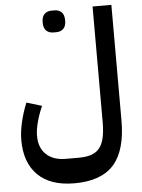

<svg xmlns="http://www.w3.org/2000/svg" viewBox="-63 -789 797 1078"><g transform="rotate(-5 335.5 -250.0)"><path d="M313 240Q178 240 107 170Q36 100 36 -27Q36 -72 48.5 -127Q61 -182 83 -235L169 -209Q150 -167 138 -122.5Q126 -78 126 -44Q126 24 166 61.5Q206 99 276 99H350Q392 99 420.5 89Q449 79 466.5 57Q484 35 492 -1Q500 -37 500 -89V-740H606V-89Q606 80 535 160Q464 240 313 240ZM268 -614Q244 -614 228.5 -628.5Q213 -643 213 -675Q213 -708 228.5 -722.5Q244 -737 268 -737H285Q309 -737 324.5 -722.5Q340 -708 340 -675Q340 -643 324.5 -628.5Q309 -614 285 -614Z"/></g></svg>

Font: IBM Plex Sans Arabic SmBld
Style: Regular
Weight: 600
Designer: Mike Abbink, Paul van der Laan, Pieter van Rosmalen, Wael Morcos, Khajak Apelian
Foundry: Bold Monday
Version: Version 1.005